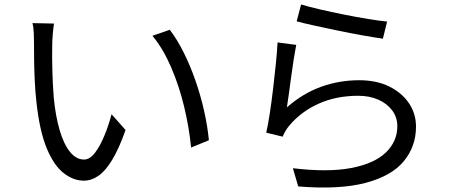

<svg xmlns="http://www.w3.org/2000/svg" viewBox="-20 -804 2040 864"><path d="M357 9Q310 9 266 -25.5Q222 -60 190 -137.5Q158 -215 144 -344Q139 -388 136.5 -439Q134 -490 133.5 -536Q133 -582 133 -611Q133 -628 132 -655Q131 -682 126 -700L223 -698Q220 -680 217.5 -650.5Q215 -621 215 -601Q214 -554 215.5 -490Q217 -426 222 -364Q230 -281 248.5 -218Q267 -155 295 -120.5Q323 -86 358 -86Q384 -86 407 -116Q430 -146 449.5 -193Q469 -240 482 -290L545 -219Q515 -134 484.5 -84Q454 -34 422.5 -12.5Q391 9 357 9ZM840 -140Q831 -231 808.5 -324.5Q786 -418 750 -501.5Q714 -585 666 -643L744 -670Q777 -627 806.5 -568Q836 -509 859.5 -441.5Q883 -374 898.5 -305Q914 -236 920 -173Z M1322 35 1298 -47Q1456 -28 1560.5 -48Q1665 -68 1716.5 -118Q1768 -168 1768 -236Q1768 -276 1745 -307Q1722 -338 1682.5 -355.5Q1643 -373 1592 -373Q1493 -373 1414 -337.5Q1335 -302 1282 -239Q1271 -226 1264 -213.5Q1257 -201 1252 -189L1178 -207Q1186 -241 1194 -293.5Q1202 -346 1209 -405Q1216 -464 1221.5 -519Q1227 -574 1229 -613L1313 -602Q1308 -577 1302 -539Q1296 -501 1290.5 -460Q1285 -419 1280 -382Q1275 -345 1271 -321Q1343 -384 1425 -413.5Q1507 -443 1597 -443Q1674 -443 1731 -415Q1788 -387 1820 -340Q1852 -293 1852 -234Q1852 -145 1797 -78.5Q1742 -12 1625 19Q1508 50 1322 35ZM1703 -630Q1667 -635 1613.5 -644.5Q1560 -654 1502 -666Q1444 -678 1394 -689Q1344 -700 1315 -708L1335 -784Q1367 -774 1418.5 -762Q1470 -750 1527.5 -738.5Q1585 -727 1637 -718.5Q1689 -710 1722 -707Z"/></svg>

Font: Chocolate Classical Sans
Style: Regular
Weight: 400
Designer: 田海東、宇文滿月
Foundry: Moonlit Owen
Version: Version 1.001